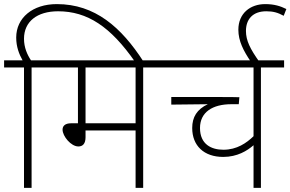

<svg xmlns="http://www.w3.org/2000/svg" viewBox="-20 -916 1416 936"><path d="M97 -587V0H134V-587H247V-622H131C113 -649 97 -684 97 -727C97 -811 161 -861 263 -861C406 -861 519 -786 638 -615H680C571 -784 443 -896 257 -896C139 -896 59 -829 59 -733C59 -688 73 -652 90 -622H0V-587Z M678 -587H791V-622H232V-587H360V-315H327C296 -315 285 -301 285 -284C285 -252 326 -202 362 -202C383 -202 397 -215 397 -247V-280H641V0H678ZM641 -587V-315H397V-587Z M1365 -587V-622H776V-587H1216V-252C1182 -219 1135 -186 1069 -186C1011 -186 955 -212 955 -292C955 -369 1016 -408 1108 -408H1144L1147 -442C1128 -443 1090 -443 1051 -443H815V-406L993 -408C940 -383 917 -345 917 -292C917 -206 974 -151 1068 -151C1137 -151 1185 -181 1216 -208V0H1252V-587Z M1203 -615H1244C1200 -677 1179 -718 1179 -765C1179 -822 1212 -861 1278 -861C1311 -861 1334 -855 1363 -839L1376 -872C1348 -886 1317 -896 1273 -896C1200 -896 1142 -851 1142 -771C1142 -716 1167 -668 1203 -615Z"/></svg>

Font: Noto Sans Devanagari UI ExtraLight
Style: Regular
Weight: 200
Designer: Jelle Bosma - Monotype Design Team
Foundry: Monotype Imaging Inc.
Version: Version 2.003